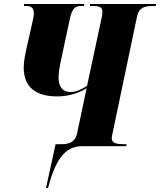

<svg xmlns="http://www.w3.org/2000/svg" viewBox="-20 -734 804 964"><path d="M211 210H221C257 75 302 0 392 0H614L616 -10H603C567 -10 541 -14 541 -40C541 -48 543 -56 547 -74L668 -651C678 -698 708 -704 749 -704H762L764 -714H433L431 -704H444C480 -704 494 -698 494 -675C494 -666 493 -656 490 -643L417 -303C392 -286 363 -272 335 -272C297 -272 274 -294 274 -347C274 -370 281 -408 284 -421L331 -641C343 -696 360 -704 391 -704H401L403 -714H101L100 -704H110C132 -704 150 -699 150 -665C150 -659 148 -645 146 -637L115 -499C107 -462 99 -428 99 -396C99 -295 161 -250 267 -250C334 -250 383 -272 415 -291L367 -64C357 -18 324 -10 288 -10H259Z"/></svg>

Font: Noto Serif Display Condensed Black
Style: Italic
Weight: 900
Width: 3
Italic angle: -12°
Designer: Monotype Design Team
Foundry: Monotype Imaging Inc.
Version: Version 2.009